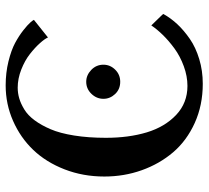

<svg xmlns="http://www.w3.org/2000/svg" viewBox="-48 -650 711 654"><g transform="rotate(-90 307.0 -323.5)"><path d="M355 -269Q329.6 -269 313.2 -286.4Q296.9 -303.7 296.9 -326.2Q296.9 -349.6 314 -367.2Q331.1 -384.8 355 -384.8Q377.4 -384.8 395.3 -367.7Q413.1 -350.6 413.1 -326.2Q413.1 -303.2 396.2 -286.1Q379.4 -269 355 -269ZM583 -126 585.9 -122.1Q571.8 -96.7 550.8 -74.2Q529.8 -51.8 500.7 -31.7Q471.7 -11.7 432.1 0.2Q392.6 12.2 348.1 12.2Q275.4 12.2 214.8 -15.1Q154.3 -42.5 114.7 -88.9Q75.2 -135.3 53.7 -195.6Q32.2 -255.9 32.2 -323.2Q32.2 -395.5 56.6 -458.5Q81.1 -521.5 122.8 -565.2Q164.6 -608.9 221.7 -634Q278.8 -659.2 342.8 -659.2Q385.7 -659.2 424.3 -649.7Q462.9 -640.1 487.3 -627Q511.7 -613.8 530.3 -599.1Q548.8 -584.5 556.9 -575.2Q564.9 -565.9 565.9 -563L505.9 -515.1Q501 -526.4 486.3 -542.7Q471.7 -559.1 449.7 -576.4Q427.7 -593.8 396.7 -606Q365.7 -618.2 335 -618.2Q316.4 -618.2 298.6 -613Q280.8 -607.9 260.7 -595.7Q240.7 -583.5 223.9 -560.8Q207 -538.1 193.4 -506.3Q179.7 -474.6 171.9 -426Q164.1 -377.4 164.1 -317.9Q164.1 -240.2 182.6 -178.7Q201.2 -117.2 241.9 -78.6Q282.7 -40 340.8 -40Q374 -40 408 -52.5Q441.9 -64.9 468.3 -84.2Q494.6 -103.5 514.4 -123.8Q534.2 -144 546.9 -163.1Z"/></g></svg>

Font: Linux Libertine G
Style: Semibold
Weight: 600
Designer: Philipp H. Poll
Foundry: Philipp H. Poll
Version: Version 5.1.1